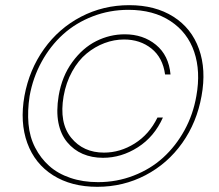

<svg xmlns="http://www.w3.org/2000/svg" viewBox="-20 -722 843 740"><path d="M756.8 -352.1Q738.8 -250.5 682.4 -170.9Q626 -91.3 540.5 -46.6Q455.1 -2 355 -2Q254.9 -2 184.6 -46.4Q114.3 -90.8 85.2 -170.7Q56.2 -250.5 74.2 -352.1Q92.8 -453.6 149.7 -533.2Q206.5 -612.8 292.2 -657.5Q377.9 -702.1 478 -702.1Q578.1 -702.1 648.2 -657.7Q718.3 -613.3 746.8 -533.4Q775.4 -453.6 756.8 -352.1ZM475.1 -684.1Q402.3 -684.1 337.2 -658.9Q272 -633.8 222.9 -589.4Q173.8 -544.9 140.4 -483.9Q106.9 -422.9 94.2 -352.1Q85.4 -294.9 89.8 -244.6Q94.2 -194.3 115.5 -153.1Q136.7 -111.8 169.9 -82.3Q203.1 -52.7 251.2 -36.4Q299.3 -20 357.9 -20Q430.2 -20 495.1 -45.2Q560.1 -70.3 608.9 -114.7Q657.7 -159.2 691.2 -220.2Q724.6 -281.2 736.8 -352.1Q753.9 -446.8 728.5 -522Q703.1 -597.2 637.2 -640.6Q571.3 -684.1 475.1 -684.1ZM460.9 -589.8Q403.3 -589.8 351.1 -563.7Q298.8 -537.6 258.8 -482.9Q218.8 -428.2 206.1 -353Q196.3 -293.9 205.1 -249Q213.9 -204.1 238.8 -174.1Q263.7 -144 298.8 -128.9Q334 -113.8 377 -113.8Q447.8 -113.8 511.2 -154.3Q574.7 -194.8 607.9 -269H586.9Q555.2 -204.1 499 -168.9Q442.9 -133.8 380.9 -133.8Q300.8 -133.8 254.2 -191.2Q207.5 -248.5 225.1 -351.1Q234.4 -403.8 258.1 -446.5Q281.7 -489.3 313.7 -515.6Q345.7 -542 382.8 -555.9Q419.9 -569.8 458 -569.8Q520 -569.8 563.7 -534.9Q607.4 -500 616.2 -435.1H637.2Q630.4 -508.8 581.1 -549.3Q531.7 -589.8 460.9 -589.8Z"/></svg>

Font: SVN-Poppins Thin
Style: Italic
Weight: 100
Italic angle: -10°
Designer: Ninad Kale (Devanagari), Jonny Pinhorn (Latin)
Foundry: Indian Type Foundry
Version: Version 3.002 2017